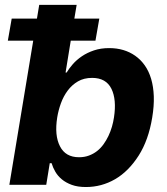

<svg xmlns="http://www.w3.org/2000/svg" viewBox="-20 -747 675 776"><path d="M27.3 -671.9H129.3L138.5 -727.3H289.8L280.5 -671.9H381.4L365.8 -582.7H266L245 -453.8H249.3Q259.2 -470.5 274.5 -487.9Q289.8 -505.3 311.1 -519.7Q332.4 -534.1 359.7 -543.3Q387.1 -552.6 421.2 -552.6Q482.2 -552.6 526.3 -521.7Q548.7 -506 565.2 -482.6Q581.7 -459.2 590.9 -428.1Q600.1 -397 601.6 -358Q603 -318.9 595.2 -272Q580.3 -180.8 540.5 -118.3Q499.6 -54.3 445.1 -22.7Q390.6 8.9 327.1 8.9Q294 8.9 270.2 0.2Q246.4 -8.5 229.9 -22.2Q213.4 -35.9 203.5 -53.1Q193.5 -70.3 188.6 -87.4H181.1L166.9 0H17.8L114.3 -582.7H11.7ZM222.3 -155.9Q244.7 -111.5 299.4 -111.5Q321.4 -111.5 339.5 -118.3Q357.6 -125 372.3 -136.5Q387.1 -148.1 398.4 -163.9Q409.8 -179.7 418.3 -197.6Q426.8 -215.6 432.4 -234.7Q437.9 -253.9 440.7 -272.7Q451.7 -344.5 430.4 -388.1Q408.7 -432.2 352.3 -432.2Q319.2 -432.2 294.9 -418Q270.6 -403.8 253.6 -380.9Q236.5 -358 226.2 -329.5Q215.9 -301.1 211.3 -272.7Q199.6 -199.9 222.3 -155.9Z"/></svg>

Font: Inter P
Style: Bold Italic
Weight: 700
Italic angle: 9.39999°
Designer: Rasmus Andersson
Foundry: rsms
Version: Version 3.018;git-588b23468